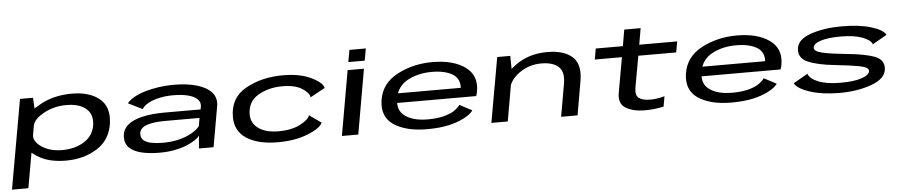

<svg xmlns="http://www.w3.org/2000/svg" viewBox="-65 -1136 8139 1728"><g transform="rotate(-5 4004.0 -272.0)"><path d="M-15.5 222.5H132.5L252 -455L245 -585H127.5ZM493 4.5Q650.5 4.5 771.2 -69.5Q892 -143.5 914.5 -294Q935 -444 844.5 -517.8Q754 -591.5 596.5 -591.5Q436 -591.5 314 -525.5Q192 -459.5 184.5 -413.5L231 -333.5Q240.5 -391.5 333 -442.5Q425.5 -493.5 536.5 -493.5Q654 -493.5 715.5 -441.2Q777 -389 763 -293Q748 -197 665.2 -145Q582.5 -93 466.5 -93Q354.5 -93 280.2 -144.2Q206 -195.5 216.5 -254L142.5 -173Q133 -127 232.8 -61.2Q332.5 4.5 493 4.5Z M1338.5 7Q1411.5 7 1471.8 -4.5Q1532 -16 1578.8 -34.8Q1625.5 -53.5 1657 -74.5Q1688.5 -95.5 1703.5 -115.5L1693 0H1825L1889 -362.5Q1902.5 -435 1860.5 -485.8Q1818.5 -536.5 1729.8 -563.8Q1641 -591 1512.5 -591Q1444.5 -591 1379.2 -581.2Q1314 -571.5 1257 -554.8Q1200 -538 1157.2 -514Q1114.5 -490 1091.5 -461L1219.5 -397.5Q1238.5 -428 1280.5 -450.5Q1322.5 -473 1379.8 -485.2Q1437 -497.5 1502.5 -497.5Q1582 -497.5 1638 -483Q1694 -468.5 1721.5 -441Q1749 -413.5 1743.5 -376L1738.5 -349H1409Q1361.5 -349 1308.5 -344.5Q1255.5 -340 1205.8 -327.8Q1156 -315.5 1116 -294.5Q1076 -273.5 1052.5 -240.2Q1029 -207 1028.5 -160Q1028 -100.5 1066 -63.8Q1104 -27 1174 -10Q1244 7 1338.5 7ZM1376 -79.5Q1316.5 -79.5 1272 -88.2Q1227.5 -97 1203 -117.2Q1178.5 -137.5 1178.5 -173Q1178 -203 1197 -222.8Q1216 -242.5 1248.5 -253.2Q1281 -264 1321.5 -268.8Q1362 -273.5 1405.5 -273.5H1722L1709.5 -200.5Q1686 -169.5 1638.2 -141.8Q1590.5 -114 1523.8 -96.8Q1457 -79.5 1376 -79.5Z M2407 6Q2562 6 2677 -39.8Q2792 -85.5 2813 -136L2705.5 -211.5Q2693 -170.5 2614.5 -131Q2536 -91.5 2421 -91.5Q2308 -91.5 2241.2 -138.2Q2174.5 -185 2174.5 -265.5Q2175.5 -381.5 2269.8 -437Q2364 -492.5 2489.5 -492.5Q2604 -492.5 2667.2 -451.8Q2730.5 -411 2734 -371L2867.5 -444Q2858.5 -492 2757.8 -541.2Q2657 -590.5 2502 -590.5Q2310.5 -590.5 2166.2 -509.8Q2022 -429 2022 -255Q2022.5 -127 2125.2 -60.5Q2228 6 2407 6Z M2984.5 0H3132.5L3235 -586H3087.5ZM3119.5 -766 3100 -657.5H3248L3267.5 -766Z M3753.5 6 3769 -81.5Q3636 -81.5 3564.5 -134Q3491.5 -184.5 3509 -292Q3525 -399.5 3620 -452.5Q3715.5 -504 3839 -504Q3965.5 -504 4036 -457Q4093 -415.5 4088 -338.5H3501.5L3486.5 -252.5H4219.5Q4227.5 -271.5 4231 -295Q4256 -437 4148 -514.5Q4040 -591.5 3854 -591.5Q3677 -591.5 3534.5 -516Q3393 -441 3368.5 -293Q3344.5 -141 3455 -67Q3566 6 3753.5 6ZM3769 -81.5 3753.5 6Q3862.5 6 3943 -11Q4022.5 -27.5 4086.5 -60Q4149.5 -91.5 4174 -127.5L4062 -186.5Q4038.5 -156.5 4002.5 -132.5Q3964.5 -109.5 3906 -95.5Q3846 -81.5 3769 -81.5Z M4335 0H4483L4559 -435L4557 -586H4439ZM4965 0H5113.5L5166.5 -305Q5193 -455 5117.5 -523.2Q5042 -591.5 4890.5 -591.5Q4719 -591.5 4596.5 -498.8Q4474 -406 4459 -323.5L4521.5 -266.5Q4539 -366.5 4627.8 -430.2Q4716.5 -494 4827.5 -494Q4934.5 -494 4985 -446.2Q5035.5 -398.5 5016.5 -293.5Z M5719.5 7.5Q5808.5 7.5 5891.5 -11L5908 -103.5Q5841 -84 5779.5 -84Q5710 -84 5676 -109Q5642 -134 5654.5 -205L5705 -487H6047.5L6065 -585H5722L5747.5 -732.5H5599.5L5574 -585H5329L5312 -487H5557L5500.5 -169Q5483.5 -71.5 5550.5 -32Q5617.5 7.5 5719.5 7.5Z M6503.5 6 6519 -81.5Q6386 -81.5 6314.5 -134Q6241.5 -184.5 6259 -292Q6275 -399.5 6370 -452.5Q6465.5 -504 6589 -504Q6715.5 -504 6786 -457Q6843 -415.5 6838 -338.5H6251.5L6236.5 -252.5H6969.5Q6977.5 -271.5 6981 -295Q7006 -437 6898 -514.5Q6790 -591.5 6604 -591.5Q6427 -591.5 6284.5 -516Q6143 -441 6118.5 -293Q6094.5 -141 6205 -67Q6316 6 6503.5 6ZM6519 -81.5 6503.5 6Q6612.5 6 6693 -11Q6772.5 -27.5 6836.5 -60Q6899.5 -91.5 6924 -127.5L6812 -186.5Q6788.5 -156.5 6752.5 -132.5Q6714.5 -109.5 6656 -95.5Q6596 -81.5 6519 -81.5Z M7483.5 4.5Q7642.5 4.5 7769.5 -41.2Q7896.5 -87 7905 -173Q7914 -257 7827 -290.5Q7740 -324 7567 -340Q7438 -352.5 7359.2 -370Q7280.5 -387.5 7284 -422Q7286.5 -457 7352.2 -478.8Q7418 -500.5 7535 -500.5Q7656.5 -500.5 7730.5 -472.2Q7804.5 -444 7816.5 -405.5L7946.5 -479.5Q7922 -526.5 7815.8 -558.8Q7709.5 -591 7550.5 -591Q7391.5 -591 7270.5 -549.5Q7149.5 -508 7141.5 -423.5Q7132.5 -339 7219.5 -302Q7306.5 -265 7462.5 -249Q7598 -235 7681.2 -219Q7764.5 -203 7761.5 -169.5Q7758 -133 7689 -109.5Q7620 -86 7498 -86Q7370 -86 7295 -117.5Q7220 -149 7207 -193L7076.5 -118Q7106 -66.5 7216.8 -31Q7327.5 4.5 7483.5 4.5Z"/></g></svg>

Font: Anybody ExtraExpanded Medium
Style: Italic
Weight: 500
Width: 8
Italic angle: -10°
Version: Version 1.113;gftools[0.9.25]